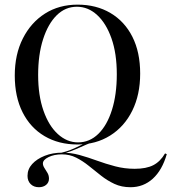

<svg xmlns="http://www.w3.org/2000/svg" viewBox="-20 -602 728 815"><path d="M145.2 192.7Q123.4 192.7 110.1 179.4Q96.8 166.1 96.8 144.4Q96.8 116.1 116.5 94.4Q136.3 72.6 169.8 59.3Q203.2 46 244.4 46Q281.5 46 317.7 56Q354 66.1 391.5 79.8Q429 93.5 469 104Q508.9 114.5 551.6 114.5Q600.8 114.5 630.6 99.2Q660.5 83.9 680.6 49.2L687.9 52.4Q668.5 120.2 628.6 156.5Q588.7 192.7 533.9 192.7Q496 192.7 465.7 178.6Q435.5 164.5 408.9 143.5Q382.3 122.6 356.9 102Q331.5 81.5 303.6 67.3Q275.8 53.2 242.7 53.2Q209.7 53.2 185.9 64.9Q162.1 76.6 162.1 91.9Q162.1 100.8 168.5 110.9Q175 121 181.5 131.9Q187.9 142.7 187.9 156.5Q187.9 172.6 175.8 182.7Q163.7 192.7 145.2 192.7ZM253.2 48.4 238.7 46.8Q262.9 41.1 281.5 33.5Q300 25.8 317.7 16.9Q335.5 8.1 355.2 0.4Q375 -7.3 401.6 -12.9V-5.6Q370.2 1.6 347.6 11.3Q325 21 303.6 30.6Q282.3 40.3 253.2 48.4ZM308.9 11.3Q229 11.3 169 -24.2Q108.9 -59.7 75.8 -125.4Q42.7 -191.1 42.7 -281.5Q42.7 -371 77 -438.7Q111.3 -506.5 171 -544.4Q230.6 -582.3 309.7 -582.3Q388.7 -582.3 448.8 -546.8Q508.9 -511.3 541.9 -446Q575 -380.6 575 -289.5Q575 -200 541.5 -132.3Q508.1 -64.5 447.6 -26.6Q387.1 11.3 308.9 11.3ZM311.3 2.4Q360.5 2.4 397.6 -33.9Q434.7 -70.2 455.2 -135.5Q475.8 -200.8 475.8 -287.1Q475.8 -375 453.2 -439.1Q430.6 -503.2 392.3 -538.3Q354 -573.4 306.5 -573.4Q257.3 -573.4 220.6 -537.1Q183.9 -500.8 162.9 -435.5Q141.9 -370.2 141.9 -283.9Q141.9 -196.8 164.5 -132.3Q187.1 -67.7 225.8 -32.7Q264.5 2.4 311.3 2.4Z"/></svg>

Font: Playfair 144pt SemiCondensed Medium
Style: Regular
Weight: 500
Width: 4
Designer: Claus Eggers Sørensen
Foundry: Claus Eggers Sørensen
Version: Version 2.203